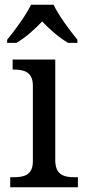

<svg xmlns="http://www.w3.org/2000/svg" viewBox="-20 -786 360 806"><path d="M10 -619V-606H49C87 -628 127 -664 157 -696C187 -664 228 -628 266 -606H305V-619C274 -657 226 -721 205 -766H110C89 -721 41 -657 10 -619ZM23 0H307V-42H294C249 -42 212 -51 212 -114V-536H33V-494H36C80 -494 118 -485 118 -426V-109C118 -50 80 -42 36 -42H23Z"/></svg>

Font: Noto Fangsong KSS Rotated
Style: Regular
Weight: 400
Designer: LIU Zhao, ZHANG Congyu, Kushim JIANG
Foundry: Guyu Beijing Co. Ltd.
Version: Version 1.000;November 16, 2022;FontCreator 11.5.0.2427 64-b